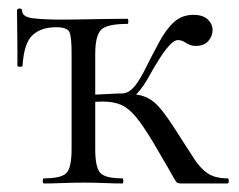

<svg xmlns="http://www.w3.org/2000/svg" viewBox="-20 -430 559 450"><path d="M203.2 -303V-81Q203.2 -38 214.8 -25Q226.4 -12 266.8 -12Q269 -12 269 -6Q269 0 266.8 0Q247.4 0 224.3 -1Q201.2 -2 176.6 -2Q151 -2 127.3 -1Q103.6 0 83.2 0Q80.2 0 80.2 -6Q80.2 -12 83.2 -12Q124.6 -12 136.2 -25Q147.8 -38 147.8 -81V-305Q147.8 -343.2 142.8 -354.7Q137.8 -366.2 111.2 -366.2Q76.6 -366.2 56.4 -347.7Q36.2 -329.2 32.8 -275.8Q32.6 -273.6 26.7 -273.6Q20.8 -273.6 20.8 -275.8Q20.8 -288 20.8 -312.4Q20.8 -336.8 20.3 -362.8Q19.8 -388.8 19.8 -405Q19.8 -410 25.8 -410Q31.8 -410 31.8 -405Q31.8 -390 58.7 -387Q85.6 -384 125.4 -384Q143.2 -384 168.9 -384.5Q194.6 -385 223.6 -385.5Q252.6 -386 278.8 -386Q280.8 -386 280.8 -380Q280.8 -374 278.8 -374Q230.4 -374 216.8 -360Q203.2 -346 203.2 -303ZM403.8 0Q398.4 0 395.6 -1.6Q392.8 -3.2 388 -11.7Q383.2 -20.2 372.1 -39.7Q361 -59.2 339.2 -96Q315.2 -136 298.1 -156.5Q281 -177 263.3 -184.5Q245.6 -192 219.4 -192Q201.8 -192 176.8 -189L175.8 -207Q194 -208 210.4 -208.6Q226.8 -209.2 241 -210.1Q255.2 -211 265.6 -211Q299.4 -211 319.1 -203.5Q338.8 -196 355.6 -176Q372.4 -156 397.6 -116Q419.6 -82.2 434.2 -59.1Q448.8 -36 466.3 -24Q483.8 -12 513.2 -12Q516.2 -12 516.2 -6Q516.2 0 513.2 0ZM265.6 -194.2V-211Q276.2 -211 285.1 -217.8Q294 -224.6 301.5 -235.6Q309 -246.6 315.4 -258.6Q337.4 -302.6 354 -333Q370.6 -363.4 389 -379.3Q407.4 -395.2 433 -395.2Q456 -395.2 467.1 -384.4Q478.2 -373.6 478.2 -359.8Q478.2 -345 468.1 -333.7Q458 -322.4 439.2 -322.4Q429.2 -322.4 422.3 -326Q415.4 -329.6 409.8 -332.8Q404.2 -336 396.8 -336Q388.2 -336 376.6 -323.2Q365 -310.4 353 -291.2Q341 -272 330.8 -253.8Q317 -227.8 301.4 -211Q285.8 -194.2 265.6 -194.2Z"/></svg>

Font: Cormorant Garamond Light
Style: Regular
Weight: 300
Designer: Christian Thalmann (Catharsis Fonts)
Foundry: Catharsis Fonts
Version: Version 4.001